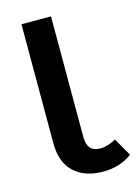

<svg xmlns="http://www.w3.org/2000/svg" viewBox="-109 -753 599 829"><g transform="rotate(-15 190.0 -338.0)"><path d="M332 -106 378 -26Q324 15 249 15Q166 15 118.5 -29.5Q71 -74 71 -160V-691H203V-152Q203 -85 261 -85Q295 -85 332 -106Z"/></g></svg>

Font: FiraGO Medium
Style: Regular
Weight: 500
Designer: bBox Type
Foundry: bBox Type GmbH
Version: Version 1.001;PS 001.001;hotconv 1.0.88;makeotf.lib2.5.64775